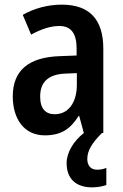

<svg xmlns="http://www.w3.org/2000/svg" viewBox="-20 -573 531 827"><path d="M356 112C356 77 375 44 419 0H425V-363C425 -490 365 -553 246 -553C186 -553 127 -537 78 -509L114 -424C159 -448 197 -461 236 -461C286 -461 310 -429 310 -364V-334L235 -331C104 -326 35 -270 35 -158C35 -62 83 10 173 10C243 10 283 -17 319 -74H321L341 0C298 34 267 82 267 130C267 194 304 234 377 234C403 234 423 229 438 224V150C429 154 416 158 398 158C372 158 356 141 356 112ZM262 -256 311 -258V-208C311 -128 272 -81 216 -81C177 -81 153 -104 153 -157C153 -217 185 -253 262 -256Z"/></svg>

Font: Noto Sans Sinhala UI Condensed SemiBold
Style: Regular
Weight: 600
Width: 3
Designer: Jelle Bosma - Monotype Design Team
Foundry: Monotype Imaging Inc.
Version: Version 2.006